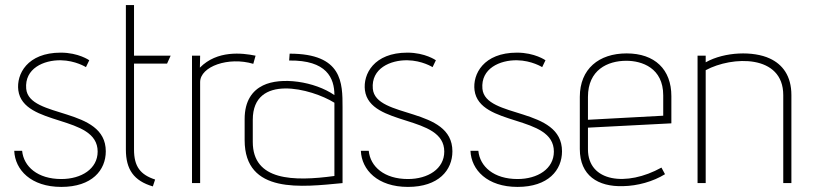

<svg xmlns="http://www.w3.org/2000/svg" viewBox="-20 -720 3199 755"><path d="M36 -127C39 -52 102 15 221 15C342 15 396 -51 396 -125C396 -301 94 -252 83 -371C76 -451 152 -484 219 -483C277 -482 318 -456 318 -456L331 -483C331 -483 289 -513 219 -513C87 -513 44 -428 52 -365C71 -221 364 -270 364 -124C364 -56 300 -16 221 -16C128 -16 73 -65 67 -127Z M590 -14C532 -33 507 -65 507 -132V-470H637L651 -501H507V-700H475V-132C475 -54 506 -9 581 13Z M767 0V-397C767 -459 879 -498 976 -469L985 -501C932 -512 834 -523 766 -454L767 -501H735V0Z M1327 -298C1327 -394 1327 -509 1119 -509L1117 -482C1265 -484 1295 -413 1295 -346C1217 -400 1085 -419 1014 -384C973 -364 942 -324 942 -252V-169C942 45 1168 15 1327 0ZM1295 -28C1134 -6 974 -9 974 -162V-249C974 -432 1205 -372 1295 -316Z M1399 -127C1402 -52 1465 15 1584 15C1705 15 1759 -51 1759 -125C1759 -301 1457 -252 1446 -371C1439 -451 1515 -484 1582 -483C1640 -482 1681 -456 1681 -456L1694 -483C1694 -483 1652 -513 1582 -513C1450 -513 1407 -428 1415 -365C1434 -221 1727 -270 1727 -124C1727 -56 1663 -16 1584 -16C1491 -16 1436 -65 1430 -127Z M1830 -127C1833 -52 1896 15 2015 15C2136 15 2190 -51 2190 -125C2190 -301 1888 -252 1877 -371C1870 -451 1946 -484 2013 -483C2071 -482 2112 -456 2112 -456L2125 -483C2125 -483 2083 -513 2013 -513C1881 -513 1838 -428 1846 -365C1865 -221 2158 -270 2158 -124C2158 -56 2094 -16 2015 -16C1922 -16 1867 -65 1861 -127Z M2581 -61C2444 15 2292 -4 2292 -133V-218L2620 -235V-342C2620 -447 2555 -510 2444 -510C2335 -510 2260 -449 2260 -339V-134C2260 -30 2331 15 2430 12C2487 11 2548 -6 2595 -35ZM2588 -265 2292 -249V-339C2292 -445 2369 -481 2443 -481C2504 -481 2588 -453 2588 -345Z M3092 0V-346C3092 -422 3057 -467 3007 -490C2943 -520 2830 -517 2755 -475V-501H2723V0H2755V-444C2859 -500 3060 -507 3060 -346V0Z"/></svg>

Font: Advent Pro
Style: ExtraLight
Weight: 250
Designer: Andreas Kalpakidis
Foundry: Andreas Kalpakidis
Version: Version 2.002 2007